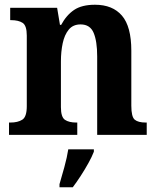

<svg xmlns="http://www.w3.org/2000/svg" viewBox="-20 -569 663 810"><path d="M18 0V-52H24Q55 -52 74 -64Q93 -76 93 -121V-419Q93 -461 75.5 -472.5Q58 -484 27 -484H23V-536H221L233 -464H238Q260 -505 292.5 -527Q325 -549 381 -549Q455 -549 494.5 -503Q534 -457 534 -355V-123Q534 -76 548.5 -64Q563 -52 595 -52H599V0H390V-331Q390 -395 375 -430.5Q360 -466 320 -466Q288 -466 270 -444Q252 -422 244.5 -386.5Q237 -351 237 -310V-117Q237 -75 254 -63.5Q271 -52 302 -52H306V0ZM231 208Q240 178 251.5 136Q263 94 268 61H376V71Q368 92 353 119Q338 146 320.5 173Q303 200 287 221H231Z"/></svg>

Font: Noto Serif Sinhala SemiCondensed
Style: Bold
Weight: 700
Width: 4
Designer: Jelle Bosma - Monotype Design Team
Foundry: Monotype Imaging Inc.
Version: Version 2.007; ttfautohint (v1.8.4.7-5d5b)